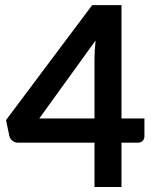

<svg xmlns="http://www.w3.org/2000/svg" viewBox="-20 -744 620 764"><path d="M136.2 -272.5H356V-508.8Q356 -543 360.4 -583ZM463.4 -272.5H554.7V-201.2Q554.7 -190.9 547.9 -184.1Q541 -176.3 529.3 -176.3H463.4V0H356V-176.3H50.8Q38.6 -176.3 28.8 -184.6Q19.5 -191.9 17.1 -203.6L3.9 -266.1L346.7 -723.6H463.4Z"/></svg>

Font: Lato-SemiBold
Style: Bold
Weight: 500
Designer: Lukasz Dziedzic with Adam Twardoch and Botio Nikoltchev
Foundry: tyPoland Lukasz Dziedzic
Version: ""